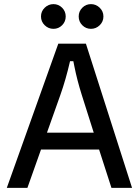

<svg xmlns="http://www.w3.org/2000/svg" viewBox="-20 -912 674 932"><path d="M397 -700 621 0H521L461 -186H179L113 0H13L263 -700ZM273 -451 208 -268H435L377 -451Q354 -524 341 -590L336 -615H320Q299 -524 273 -451ZM197 -789.5Q179 -807 179 -832Q179 -857 197 -874.5Q215 -892 239.5 -892Q264 -892 281.5 -874.5Q299 -857 299 -832Q299 -807 281.5 -789.5Q264 -772 239.5 -772Q215 -772 197 -789.5ZM464 -874.5Q482 -857 482 -832Q482 -807 464 -789.5Q446 -772 421.5 -772Q397 -772 379.5 -789.5Q362 -807 362 -832Q362 -857 379.5 -874.5Q397 -892 421.5 -892Q446 -892 464 -874.5Z"/></svg>

Font: Voces
Style: Regular
Weight: 400
Designer: Ana Paula Megda, Pablo Ugerman
Foundry: Ana Paula Megda, Pablo Ugerman
Version: Version 1.003